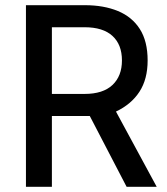

<svg xmlns="http://www.w3.org/2000/svg" viewBox="-20 -720 643 740"><path d="M80 0V-700H307Q380 -700 434.5 -677.5Q489 -655 519 -608Q549 -561 549 -487Q549 -415 517.5 -366.5Q486 -318 427 -290L584 0H468L326 -273Q324 -273 323 -273Q322 -273 321 -273H180V0ZM180 -358H306Q377 -358 413.5 -392.5Q450 -427 450 -487Q450 -548 413.5 -581.5Q377 -615 306 -615H180Z"/></svg>

Font: Cabin VF Beta
Style: Regular
Weight: 400
Designer: Pablo Impallari
Foundry: Pablo Impallari. http://www.impallari.com Igino Marini. http://www.ikern.com
Version: Version 2.200